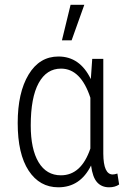

<svg xmlns="http://www.w3.org/2000/svg" viewBox="-20 -775 533 805"><path d="M108.9 -249Q108.9 -149.4 141.8 -94.7Q174.8 -40 235.4 -40Q320.8 -40 358.9 -152.3V-365.2Q318.8 -487.3 235.8 -487.3Q175.3 -487.3 142.1 -426.8Q108.9 -366.2 108.9 -249ZM413.1 -528.3V-130.9Q413.6 -43.5 452.6 -43.5Q460.4 -43.5 472.2 -47.4L479.5 -1.5Q462.4 10.3 437.5 10.3Q406.2 10.3 387.2 -10.7Q368.2 -31.7 361.8 -81.1Q316.4 10.3 224.6 10.3Q146 10.3 100.1 -59.6Q54.2 -129.4 54.2 -259.3Q54.2 -386.7 99.9 -462.4Q145.5 -538.1 225.1 -538.1Q314.9 -538.1 360.8 -443.4L366.7 -528.3ZM275.9 -754.9H333.5L280.3 -606H239.7Z"/></svg>

Font: MAUL Condensed Light
Style: Light
Weight: 300
Designer: MAUL
Version: Version 2.137; 2017; ttfautohint (v1.8.3)